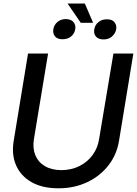

<svg xmlns="http://www.w3.org/2000/svg" viewBox="-20 -1021 751 1053"><path d="M602.1 -727.5H711.4L632.8 -249Q620.6 -172.9 574.7 -114Q528.8 -55.2 458 -21.7Q387.2 11.7 300.3 11.7Q212.9 11.7 153.6 -21.7Q94.2 -55.2 68.4 -114Q42.5 -172.9 55.2 -249L133.8 -727.5H243.7L166 -257.8Q158.2 -208.5 173.6 -170.4Q189 -132.3 225.3 -110.4Q261.7 -88.4 316.9 -87.9Q372.6 -88.4 416 -110.4Q459.5 -132.3 487.5 -170.4Q515.6 -208.5 523.4 -257.8ZM445.3 -1001.5 490.7 -896H422.9L350.6 -1001.5ZM272.5 -860.4Q275.9 -883.8 294.4 -899.9Q313 -916 340.8 -916.5Q369.6 -916 383.1 -899.9Q396.5 -883.8 392.6 -860.4Q388.7 -836.9 370.1 -821.3Q351.6 -805.7 322.8 -805.7Q294.4 -805.7 281.5 -821.8Q268.6 -837.9 272.5 -860.4ZM497.1 -860.4Q500.5 -883.3 519.3 -899.4Q538.1 -915.5 566.4 -915Q594.7 -915.5 607.9 -899.2Q621.1 -882.8 617.2 -860.4Q613.3 -838.4 595 -821.5Q576.7 -804.7 547.9 -804.7Q519.5 -804.7 506.1 -820.8Q492.7 -836.9 497.1 -860.4Z"/></svg>

Font: Inter Tight Medium
Style: Italic
Weight: 500
Italic angle: -9.39999°
Designer: Rasmus Andersson
Foundry: rsms
Version: Version 3.004